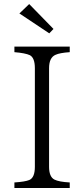

<svg xmlns="http://www.w3.org/2000/svg" viewBox="-20 -947 419 957"><path d="M246.6 -802.7 225.6 -780.8 76.7 -879.9 125.5 -926.8ZM327.6 -9.8H51.8V-37.6Q105 -41 126 -49.8Q153.8 -61.5 153.8 -115.7V-606.9Q153.8 -658.7 128.9 -671.9Q106 -682.6 51.8 -687V-714.8H327.6V-687Q277.8 -683.6 256.8 -673.8Q224.6 -660.2 224.6 -606.9V-115.7Q224.6 -65.4 251.5 -51.8Q273.9 -40.5 327.6 -37.6Z"/></svg>

Font: I.MingCP
Style: Regular
Weight: 400
Designer: I.Font Project
Version: Version 8.000; Sep 06, 2022